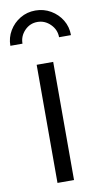

<svg xmlns="http://www.w3.org/2000/svg" viewBox="-127 -817 452 858"><g transform="rotate(-10 98.5 -388.0)"><path d="M62 0H137V-536H62ZM-39 -640H16Q16 -674 40 -699Q64 -724 98 -724Q132 -724 157 -699Q182 -674 182 -640H236Q236 -678 217.5 -708.5Q199 -739 167.5 -757.5Q136 -776 98 -776Q60 -776 29 -757.5Q-2 -739 -20.5 -708Q-39 -677 -39 -640Z"/></g></svg>

Font: Plus Jakarta Sans
Style: Regular
Weight: 400
Designer: Gumpita Rahayu
Foundry: Tokotype
Version: Version 2.004; ttfautohint (v1.8.3)